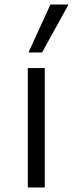

<svg xmlns="http://www.w3.org/2000/svg" viewBox="-20 -829 323 849"><path d="M103 0ZM103 -528H178V0H103ZM203 -809H283L166 -597H106Z"/></svg>

Font: Martel Sans Light
Style: Regular
Weight: 300
Designer: Dan Reynolds and Mathieu Réguer
Foundry: Dan Reynolds and Mathieu Réguer
Version: Version 1.002; ttfautohint (v1.1) -l 5 -r 5 -G 72 -x 0 -D la